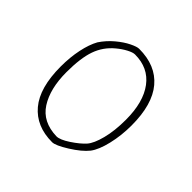

<svg xmlns="http://www.w3.org/2000/svg" viewBox="-127 -566 692 692"><g transform="rotate(45 219.5 -220.0)"><path d="M54 -205Q54 -252 62.5 -292.5Q71 -333 86 -360Q104 -387 128.5 -407.5Q153 -428 175.5 -439Q198 -450 209 -450Q294 -450 339.5 -396Q385 -342 385 -235Q385 -184 374 -137.5Q363 -91 345 -67Q325 -42 283.5 -16Q242 10 225 10Q144 10 99 -43.5Q54 -97 54 -205ZM318 -76Q334 -94 345 -136.5Q356 -179 356 -235Q356 -325 318.5 -375Q281 -425 213 -425Q202 -425 184 -415.5Q166 -406 148 -391Q113 -362 98 -319.5Q83 -277 83 -205Q83 -121 116 -69.5Q149 -18 221 -16Q239 -16 270 -36.5Q301 -57 318 -76Z"/></g></svg>

Font: Grenze Thin
Style: Regular
Weight: 250
Designer: Renata Polastri
Foundry: Omnibus-Type
Version: Version 1.002; ttfautohint (v1.8)